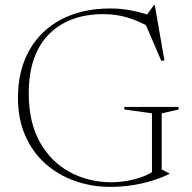

<svg xmlns="http://www.w3.org/2000/svg" viewBox="-20 -718 747 748"><path d="M610 -57.5 640 -42.5V-40.5Q609.5 -25.5 572.2 -14Q535 -2.5 494 3.8Q453 10 410 10Q337 10 272 -13Q207 -36 157 -80.2Q107 -124.5 78.5 -189.2Q50 -254 50 -337.5Q50 -443.5 93.8 -521.5Q137.5 -599.5 218.5 -642.2Q299.5 -685 410 -685Q452 -685 492.8 -677Q533.5 -669 579.5 -653L551 -658.5L579.5 -698H583L620.5 -483L608.5 -480.5L538.5 -643.5L581 -602Q525 -635 479.2 -649Q433.5 -663 382.5 -663Q315.5 -663 262 -643Q208.5 -623 170.2 -584.2Q132 -545.5 112 -488Q92 -430.5 92 -354.5Q92 -241.5 135.2 -164.5Q178.5 -87.5 251.2 -48Q324 -8.5 413 -8Q444.5 -8 478 -14Q511.5 -20 540.5 -31.5Q569.5 -43 584.5 -58L572 -34V-276.5L464.5 -291.5V-301.5H676V-291.5L610 -276.5Z"/></svg>

Font: Newsreader 24pt ExtraLight
Style: Regular
Weight: 250
Designer: Hugues Gentile
Foundry: Production Type
Version: Version 1.003